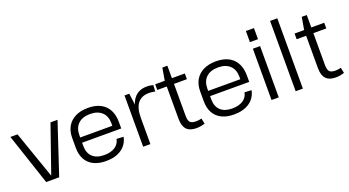

<svg xmlns="http://www.w3.org/2000/svg" viewBox="-53 -1315 3451 1899"><g transform="rotate(-20 1673.0 -366.0)"><path d="M9 -540H84L256 -46H259L431 -540H505L326 0H189Z M819 8Q743 8 689.5 -18.5Q636 -45 608 -95.5Q580 -146 580 -218V-322Q580 -393 609.5 -443Q639 -493 694 -520.5Q749 -548 826 -548Q943 -548 1005.5 -485.5Q1068 -423 1068 -310V-244H641V-299H1007L994 -277V-327Q994 -401 949.5 -442.5Q905 -484 827 -484Q745 -484 700.5 -441.5Q656 -399 656 -322V-211Q656 -135 699 -94.5Q742 -54 821 -54Q892 -54 935.5 -82.5Q979 -111 989 -163L1062 -159Q1045 -79 981.5 -35.5Q918 8 819 8Z M1210 -540H1260L1286 -344V0H1210ZM1260 -300Q1260 -422 1308.5 -485Q1357 -548 1448 -548Q1464 -548 1480.5 -545.5Q1497 -543 1513 -539L1509 -472Q1479 -480 1444 -480Q1366 -480 1326 -429.5Q1286 -379 1286 -277Z M1772 8Q1700 8 1666.5 -28Q1633 -64 1633 -140V-536L1656 -671H1709V-145Q1709 -95 1726 -76Q1743 -57 1789 -57Q1803 -57 1818 -59Q1833 -61 1847 -65L1859 -7Q1846 -3 1831.5 0.5Q1817 4 1801.5 6Q1786 8 1772 8ZM1533 -540H1845V-480H1533Z M2166 8Q2090 8 2036.5 -18.5Q1983 -45 1955 -95.5Q1927 -146 1927 -218V-322Q1927 -393 1956.5 -443Q1986 -493 2041 -520.5Q2096 -548 2173 -548Q2290 -548 2352.5 -485.5Q2415 -423 2415 -310V-244H1988V-299H2354L2341 -277V-327Q2341 -401 2296.5 -442.5Q2252 -484 2174 -484Q2092 -484 2047.5 -441.5Q2003 -399 2003 -322V-211Q2003 -135 2046 -94.5Q2089 -54 2168 -54Q2239 -54 2282.5 -82.5Q2326 -111 2336 -163L2409 -159Q2392 -79 2328.5 -35.5Q2265 8 2166 8Z M2637 -540V0H2561V-540ZM2641 -728V-611H2556V-728Z M2891 -740V0H2815V-740Z M3239 8Q3167 8 3133.5 -28Q3100 -64 3100 -140V-536L3123 -671H3176V-145Q3176 -95 3193 -76Q3210 -57 3256 -57Q3270 -57 3285 -59Q3300 -61 3314 -65L3326 -7Q3313 -3 3298.5 0.5Q3284 4 3268.5 6Q3253 8 3239 8ZM3000 -540H3312V-480H3000Z"/></g></svg>

Font: Pathway Extreme 8pt Thin Light
Style: Regular
Weight: 300
Version: Version 1.001;gftools[0.9.26]